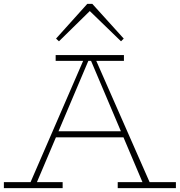

<svg xmlns="http://www.w3.org/2000/svg" viewBox="-27 -970 927 990"><path d="M125 -18 409 -673H462L750 -18H713L440 -662H431L158 -18ZM-7 0V-31H296V0ZM237 -262 260 -293H612L634 -262ZM580 0V-31H880V0ZM260 -656V-686H612V-656ZM277 -757 262 -771 423 -950H449L611 -771L597 -757L436 -913Z"/></svg>

Font: BioRhyme ExtraBold ExtraLight
Style: Regular
Weight: 250
Version: Version 1.600;gftools[0.9.33]